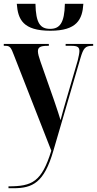

<svg xmlns="http://www.w3.org/2000/svg" viewBox="-21 -769 514 1018"><path d="M246 -606C387 -606 416 -666 421 -749H323C321 -646 295 -616 245 -616C193 -616 169 -645 167 -749H68C74 -666 101 -606 246 -606ZM24 219V229H50C152 229 213 200 262 30L405 -459C421 -514 431 -526 468 -526H473V-536H327V-526H359C391 -526 400 -518 400 -498C400 -487 396 -469 391 -448L327 -229C317 -196 308 -162 300 -132C293 -156 283 -186 266 -236L194 -441C186 -464 180 -484 180 -497C180 -517 191 -526 230 -526H238V-536H-1V-526H9C32 -526 38 -516 53 -476L251 30C200 195 150 219 24 219Z"/></svg>

Font: Noto Serif Display ExtraCondensed
Style: Bold
Weight: 700
Width: 2
Designer: Monotype Design Team
Foundry: Monotype Imaging Inc.
Version: Version 2.009